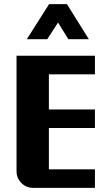

<svg xmlns="http://www.w3.org/2000/svg" viewBox="-20 -910 530 930"><path d="M410.2 -720.2H311L261.2 -800.8L209 -720.2H109.9L217.8 -890.1H304.2ZM439.9 0H140.1Q107.4 0 83.7 -23.4Q60.1 -46.9 60.1 -80.1V-640.1H439.9V-549.8H216.8V-379.9H439.9V-290H216.8V-89.8H439.9Z"/></svg>

Font: Laconic
Style: Bold
Weight: 700
Designer: Robby Woodard
Version: Version 1.000